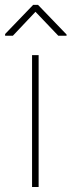

<svg xmlns="http://www.w3.org/2000/svg" viewBox="-40 -749 286 769"><path d="M114.7 -528.3C114.7 -528.3 88.4 -528.3 88.4 -528.3C88.4 -528.3 88.4 0 88.4 0C88.4 0 114.7 0 114.7 0C114.7 0 114.7 -528.3 114.7 -528.3ZM112.3 -729.5C112.3 -729.5 92.8 -729.5 92.8 -729.5C92.8 -729.5 -19.5 -612.8 -19.5 -612.8C-19.5 -612.8 -19.5 -606 -19.5 -606C-19.5 -606 11.7 -606 11.7 -606C11.7 -606 102.1 -701.7 102.1 -701.7C102.1 -701.7 193.4 -606 193.4 -606C193.4 -606 226.6 -606 226.6 -606C226.6 -606 226.6 -610.8 226.6 -610.8C226.6 -610.8 112.3 -729.5 112.3 -729.5Z"/></svg>

Font: WOX
Style: Regular
Weight: 500
Designer: Google
Foundry: ""
Version: ""